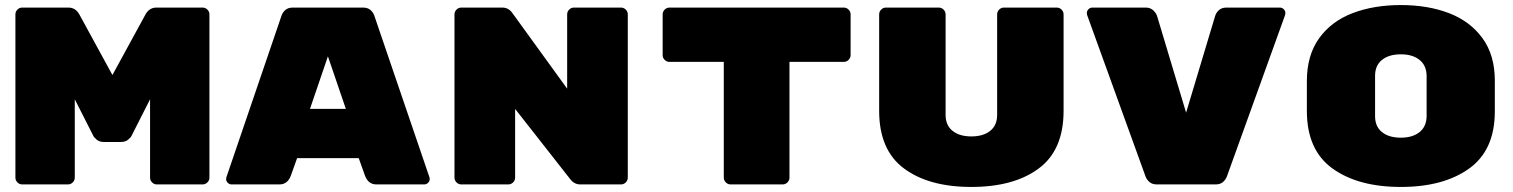

<svg xmlns="http://www.w3.org/2000/svg" viewBox="-20 -730 5990 760"><path d="M599 -700H782Q793 -700 801 -692Q809 -684 809 -673V-27Q809 -16 801 -8Q793 0 782 0H601Q590 0 582 -8Q574 -16 574 -27V-337L501 -193Q498 -186 487 -177Q476 -168 459 -168H391Q374 -168 363 -177Q352 -186 349 -193L276 -337V-27Q276 -16 268 -8Q260 0 249 0H68Q57 0 49 -8Q41 -16 41 -27V-673Q41 -684 49 -692Q57 -700 68 -700H251Q279 -700 294 -673L425 -433L556 -673Q571 -700 599 -700Z M1131 -34Q1118 0 1086 0H897Q888 0 881.5 -6.5Q875 -13 875 -22L876 -28L1094 -667Q1098 -680 1109 -690Q1120 -700 1139 -700H1417Q1436 -700 1447 -690Q1458 -680 1462 -667L1680 -28L1681 -22Q1681 -13 1674.5 -6.5Q1668 0 1659 0H1470Q1438 0 1425 -34L1400 -104H1156ZM1278 -507 1207 -299H1349Z M2465 -673V-27Q2465 -16 2457 -8Q2449 0 2438 0H2277Q2253 0 2237 -21L2019 -299V-27Q2019 -16 2011 -8Q2003 0 1992 0H1806Q1795 0 1787 -8Q1779 -16 1779 -27V-673Q1779 -684 1787 -692Q1795 -700 1806 -700H1968Q1992 -700 2007 -680L2225 -379V-673Q2225 -684 2233 -692Q2241 -700 2252 -700H2438Q2449 -700 2457 -692Q2465 -684 2465 -673Z M3347 -673V-512Q3347 -501 3339 -493Q3331 -485 3320 -485H3105V-27Q3105 -16 3097 -8Q3089 0 3078 0H2872Q2861 0 2853 -8Q2845 -16 2845 -27V-485H2630Q2619 -485 2611 -493Q2603 -501 2603 -512V-673Q2603 -684 2611 -692Q2619 -700 2630 -700H3320Q3331 -700 3339 -692Q3347 -684 3347 -673Z M3460 -291V-673Q3460 -684 3468 -692Q3476 -700 3487 -700H3696Q3707 -700 3715 -692Q3723 -684 3723 -673V-275Q3723 -234 3750.5 -212Q3778 -190 3825 -190Q3872 -190 3899.5 -212Q3927 -234 3927 -275V-673Q3927 -684 3935 -692Q3943 -700 3954 -700H4163Q4174 -700 4182 -692Q4190 -684 4190 -673V-291Q4190 -136 4091.5 -63Q3993 10 3825 10Q3657 10 3558.5 -63Q3460 -136 3460 -291Z M5068 -678 5067 -671 4837 -33Q4832 -19 4821 -9.5Q4810 0 4792 0H4559Q4541 0 4530 -9.5Q4519 -19 4515 -30L4283 -671L4282 -678Q4282 -687 4288.5 -693.5Q4295 -700 4304 -700H4515Q4533 -700 4544.5 -689.5Q4556 -679 4560 -667L4675 -284L4790 -667Q4794 -680 4805 -690Q4816 -700 4835 -700H5046Q5055 -700 5061.5 -693.5Q5068 -687 5068 -678Z M5525 10Q5356 10 5254.5 -63Q5153 -136 5153 -291V-409Q5153 -511 5201.5 -578.5Q5250 -646 5334 -678Q5418 -710 5525 -710Q5632 -710 5715.5 -678Q5799 -646 5848 -579Q5897 -512 5897 -411V-289Q5897 -136 5795.5 -63Q5694 10 5525 10ZM5525 -185Q5572 -185 5599.5 -207.5Q5627 -230 5627 -271V-429Q5627 -470 5599.5 -492.5Q5572 -515 5525 -515Q5478 -515 5450.5 -493Q5423 -471 5423 -430V-270Q5423 -229 5450.5 -207Q5478 -185 5525 -185Z"/></svg>

Font: Rubik Mono One
Style: Regular
Weight: 400
Designer: Hubert and Fischer with Elvire Volk Leonovitch (Cyrillic Expansion: Cyreal)
Foundry: Hubert and Fischer with Elvire Volk Leonovitch
Version: Version 2.000